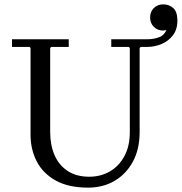

<svg xmlns="http://www.w3.org/2000/svg" viewBox="-20 -850 833 880"><path d="M655 -635V-670Q686 -670 712 -680.5Q738 -691 748 -728L774 -729Q767 -722 752 -716Q737 -710 728 -710Q702 -710 685 -727Q668 -744 668 -770Q668 -796 685 -813Q702 -830 728 -830Q754 -830 773 -814Q792 -798 793 -760Q794 -717 773.5 -689.5Q753 -662 721 -648.5Q689 -635 655 -635ZM490 -670H655V-635H625L620 -630V-245Q620 -166 589 -109Q558 -52 505 -21Q452 10 384 10Q294 10 235.5 -22.5Q177 -55 148.5 -110Q120 -165 120 -233V-630L115 -635H35V-670H295V-635H215L210 -630V-245Q210 -185 230 -139Q250 -93 290 -66.5Q330 -40 389 -40Q441 -40 483 -64Q525 -88 550 -134Q575 -180 575 -245V-630L570 -635H490Z"/></svg>

Font: Brygada 1918
Style: Regular
Weight: 400
Designer: Mateusz Machalski | Borys Kosmynka | Przemek Hoffer
Foundry: NIEPODLEGLA 2018
Version: Version 3.006